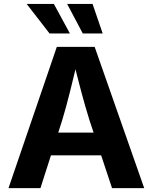

<svg xmlns="http://www.w3.org/2000/svg" viewBox="-20 -969 787 989"><path d="M23.8 0 272.7 -727.5H467.6L722.8 0H557.1L440.5 -351Q419.3 -418.9 397.7 -499.9Q376.1 -580.8 352.2 -676.2H384.5Q361.3 -580.3 341.1 -499Q320.9 -417.6 300.8 -351L188.4 0ZM179.3 -168.8V-285.8H567.3V-168.8ZM406.3 -796.7 325.9 -948.7H456.8L508.9 -796.7ZM235.1 -796.7 117.4 -948.7H257.5L340 -796.7Z"/></svg>

Font: Inter Variable LoSnoCo
Style: Regular
Weight: 400
Designer: Rasmus Andersson
Foundry: rsms
Version: Version 4.000;git-a52131595; featfreeze: case,dlig,ss01,ss02